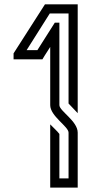

<svg xmlns="http://www.w3.org/2000/svg" viewBox="-20 -853 415 873"><path d="M291.7 -250V-41.7H250V-243.8C246.9 -249 238.5 -257.3 227.1 -268.8L208.3 -287.5V0H333.3V-250C333.3 -302.7 250 -348.2 250 -375V-750H229.2L150 -625H101L206.3 -791.7H291.7V-382.3C292.9 -380.8 326.2 -345.6 333.3 -338.5V-833.3H184.4L41.7 -610.4V-583.3H172.9C174 -586.5 186.5 -605.2 208.3 -639.6V-375C208.3 -324.8 291.7 -278 291.7 -250Z"/></svg>

Font: Sportrop
Style: Regular
Weight: 500
Version: Version 0.9